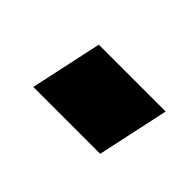

<svg xmlns="http://www.w3.org/2000/svg" viewBox="-37 -499 398 398"><g transform="rotate(45 162.5 -300.0)"><path d="M57 -221 91 -379H287L253 -221Z"/></g></svg>

Font: Saira ExtraBold
Style: Italic
Weight: 800
Italic angle: -12°
Designer: Hector Gatti with collaboration of the Omnibus-Type team
Foundry: Omnibus-Type
Version: Version 1.100; ttfautohint (v1.8.3)